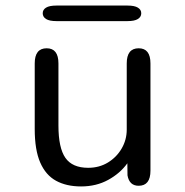

<svg xmlns="http://www.w3.org/2000/svg" viewBox="-20 -653 659 684"><path d="M146.2 -481Q188.2 -481 188.2 -427V-205.7Q188.2 -126 213 -90.6Q237.8 -55.2 294.2 -55.2Q333.5 -55.2 364.4 -74Q395.3 -92.8 413.4 -123.9Q431.5 -155 431.5 -191.3V-427Q431.5 -481 474 -481Q516 -481 516 -427V-45Q516 8.8 474 8.8Q440.7 8.8 434.2 -28.3L433.7 -71.3Q407.8 -35.3 365.3 -12.1Q322.8 11.2 268.8 11.2Q216.7 11.2 179.7 -9Q142.7 -29.2 123.2 -74.2Q103.7 -119.2 103.7 -193.3V-427Q103.7 -481 146.2 -481ZM132.2 -605.7Q132.2 -618.5 144.1 -625.8Q156 -633.2 181.2 -633.2H434.2Q459.3 -633.2 471.2 -625.8Q483.2 -618.5 483.2 -605.7Q483.2 -592.8 471.2 -585.3Q459.3 -577.8 434.2 -577.8H181.2Q156 -577.8 144.1 -585.3Q132.2 -592.8 132.2 -605.7Z"/></svg>

Font: Sono ExtraLight
Style: Regular
Weight: 200
Designer: Tyler Finck
Foundry: Tyler Finck
Version: Version 2.112